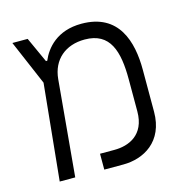

<svg xmlns="http://www.w3.org/2000/svg" viewBox="-91 -679 767 770"><g transform="rotate(-15 293.0 -294.5)"><path d="M64.5 0H128.9L165 -398.4C172.4 -478 228.5 -524.4 308.1 -524.4C414.1 -524.4 438 -440.9 438 -324.2V-191.4C438 -92.3 367.7 -65.9 309.6 -65.9H249.5V0H328.6C412.6 0 502.4 -47.9 502.4 -172.9V-346.7C502.4 -463.9 467.3 -588.9 312 -588.9C210 -588.9 161.6 -528.8 141.6 -481H136.2L88.4 -585.9H24.9L104.5 -399.9Z"/></g></svg>

Font: Cascadia Code Light
Style: Regular
Weight: 300
Monospace: yes
Designer: Aaron Bell
Foundry: Saja Typeworks
Version: Version 2404.023